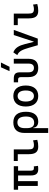

<svg xmlns="http://www.w3.org/2000/svg" viewBox="1521 -2356 1060 4142"><g transform="rotate(-90 2051.0 -285.0)"><path d="M472.7 9.8C503.4 9.8 519.5 8.3 543.9 3.9L532.2 -86.9C519.5 -84.5 510.7 -83 502 -83C450.2 -83 440.4 -105 440.4 -156.2V-424.8H537.1V-517.6H29.3V-424.8H111.3V0H214.8V-424.8H336.9V-151.4C336.9 -38.6 377 9.8 472.7 9.8Z M959 9.8C1011.7 9.8 1055.2 3.9 1105.5 -10.7L1093.8 -101.6C1054.2 -88.9 1024.9 -83 998 -83C915 -83 899.4 -118.2 899.4 -200.2V-517.6H649.4V-431.6H795.9V-195.3C795.9 -51.8 843.8 9.8 959 9.8Z M1500 9.8C1634.3 9.8 1710.9 -84 1710.9 -253.9C1710.9 -433.6 1632.8 -527.3 1482.4 -527.3C1332 -527.3 1253.9 -444.3 1253.9 -285.6V224.6H1357.4V-94.7H1367.2C1373.5 -25.4 1424.3 9.8 1500 9.8ZM1357.4 -237.3V-281.2C1357.4 -385.3 1400.4 -439.5 1482.4 -439.5C1565.4 -439.5 1608.4 -376 1608.4 -253.9C1608.4 -137.7 1562.5 -78.1 1473.6 -78.1C1395 -78.1 1357.4 -129.9 1357.4 -237.3Z M2050.8 9.8C2194.3 9.8 2277.3 -87.9 2277.3 -258.8C2277.3 -429.7 2194.3 -527.3 2050.8 -527.3C1907.2 -527.3 1824.2 -429.7 1824.2 -258.8C1824.2 -87.9 1907.2 9.8 2050.8 9.8ZM2050.8 -83C1974.6 -83 1931.6 -146.5 1931.6 -258.8C1931.6 -371.1 1974.6 -434.6 2050.8 -434.6C2127 -434.6 2169.9 -371.1 2169.9 -258.8C2169.9 -146.5 2127 -83 2050.8 -83Z M2656.2 9.8C2788.1 9.8 2853.5 -59.6 2853.5 -200.2V-517.6H2750V-200.2C2750 -122.1 2718.8 -83 2656.2 -83C2593.8 -83 2562 -122.1 2562 -200.2V-380.9C2562 -481.4 2525.4 -517.6 2423.3 -517.6H2346.2V-424.8H2403.8C2443.8 -424.8 2458.5 -406.7 2458.5 -356.4V-200.2C2458.5 -59.6 2524.4 9.8 2656.2 9.8ZM2587.4 -609.4H2681.2L2773.9 -794.9H2670.4Z M3146.5 0H3289.1L3476.6 -517.6H3366.2L3224.6 -87.9H3218.8L3171.9 -273.4C3138.7 -403.8 3092.3 -490.2 2992.2 -527.3L2932.6 -441.9C3020.5 -408.7 3053.2 -321.3 3091.3 -190.4Z M3888.7 9.8C3941.4 9.8 3984.9 3.9 4035.2 -10.7L4023.4 -101.6C3983.9 -88.9 3954.6 -83 3927.7 -83C3844.7 -83 3829.1 -118.2 3829.1 -200.2V-517.6H3579.1V-431.6H3725.6V-195.3C3725.6 -51.8 3773.4 9.8 3888.7 9.8Z"/></g></svg>

Font: Cascadia Code PL
Style: Regular
Weight: 400
Monospace: yes
Designer: Aaron Bell
Foundry: Saja Typeworks
Version: Version 2404.023